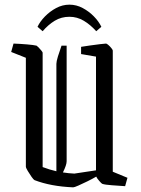

<svg xmlns="http://www.w3.org/2000/svg" viewBox="-20 -795 603 824"><path d="M91 -547 28 -572 38 -608Q66 -607 95.5 -604.5Q125 -602 137 -599Q139 -598 145.5 -591.5Q152 -585 157.5 -578Q163 -571 163 -569V-78Q192 -67 222 -60V-521Q222 -531 228.5 -552.5Q235 -574 244 -599H266V-103Q266 -87 250 -55Q275 -51 299 -50L392 -64V-552L328 -563V-594Q340 -596 364 -599.5Q388 -603 409.5 -605.5Q431 -608 435 -608Q438 -608 445 -602Q452 -596 458 -588.5Q464 -581 464 -578V-58L527 -32L517 4Q489 2 460 0Q431 -2 419 -6Q416 -7 406 -18.5Q396 -30 393 -37Q376 -27 354.5 -16.5Q333 -6 316 1.5Q299 9 294 9Q198 5 128 -22Q124 -24 115.5 -36Q107 -48 99 -61.5Q91 -75 91 -80ZM278 -775Q308 -775 335 -760.5Q362 -746 383 -724.5Q404 -703 415 -680L393 -661Q368 -689 339.5 -706Q311 -723 278 -723Q243 -723 215 -706Q187 -689 163 -661L141 -680Q152 -703 173 -724.5Q194 -746 221 -760.5Q248 -775 278 -775Z"/></svg>

Font: Grenze Gotisch Light
Style: Regular
Weight: 300
Designer: Renata Polastri
Foundry: Omnibus-Type
Version: Version 1.001